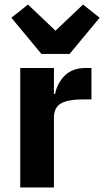

<svg xmlns="http://www.w3.org/2000/svg" viewBox="-20 -824 458 844"><path d="M286 -587H162L30 -746L103 -804L224 -689L345 -804L418 -746ZM217 0H69V-525H217V-411H222Q232 -460 265.5 -492.5Q299 -525 356 -525H382V-387H345Q278 -387 247.5 -369Q217 -351 217 -307Z"/></svg>

Font: Aneliza
Style: Bold
Weight: 700
Designer: Mike Abbink, Paul van der Laan, Pieter van Rosmalen
Foundry: Bold Monday
Version: Version 3.0